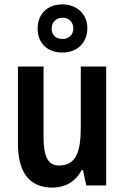

<svg xmlns="http://www.w3.org/2000/svg" viewBox="-20 -847 570 877"><path d="M265 -607C333 -607 379 -652 379 -718C379 -783 331 -827 265 -827C196 -827 152 -783 152 -716C152 -650 196 -607 265 -607ZM266 -669C233 -669 216 -688 216 -717C216 -746 237 -766 266 -766C295 -766 315 -746 315 -717C315 -688 294 -669 266 -669ZM465 -543H349V-267C349 -152 327 -91 249 -91C200 -91 179 -132 179 -217V-543H62V-189C62 -61 114 10 219 10C277 10 325 -17 353 -70H359L374 0H465Z"/></svg>

Font: Noto Sans Ethiopic Cond SemBd
Style: Regular
Weight: 600
Width: 3
Designer: Monotype Design Team
Foundry: Monotype Imaging Inc.
Version: Version 2.102